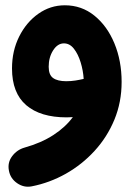

<svg xmlns="http://www.w3.org/2000/svg" viewBox="-20 -395 503 726"><path d="M225.1 -375Q288.6 -375 336.9 -335.9Q385.3 -296.9 412.6 -231Q439.9 -165 439.9 -85Q439.9 -8.8 412.6 57.4Q385.3 123.5 337.6 175.5Q290 227.5 228.8 262Q167.5 296.4 100.1 309.6Q70.3 315.4 44.7 297.6Q19 279.8 13.7 250Q7.8 219.7 25.9 195.6Q43.9 171.4 72.8 163.1Q135.7 145.5 181.6 115.7Q227.5 85.9 255.4 47.9Q243.2 48.8 231.9 48.8Q132.8 48.8 79.1 2.7Q25.4 -43.5 25.4 -136.2Q25.4 -202.6 52.5 -256.8Q79.6 -311 125 -343Q170.4 -375 225.1 -375ZM164.1 -142.6Q164.1 -111.8 180.9 -99.9Q197.8 -87.9 230.5 -87.9Q249 -87.9 265.6 -90.6Q282.2 -93.3 296.4 -96.7Q294.4 -128.4 284.9 -159.4Q275.4 -190.4 259.5 -210.7Q243.7 -231 221.7 -231Q197.8 -231 180.9 -204.6Q164.1 -178.2 164.1 -142.6Z"/></svg>

Font: Mikhak-FD ExtraBold
Style: Regular
Weight: 800
Designer: Amin Abedi
Version: Version 3.2